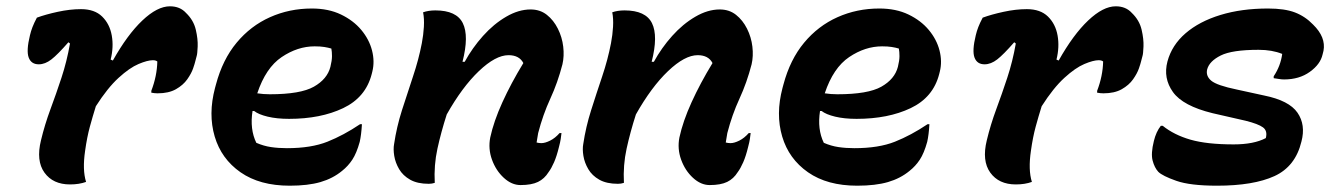

<svg xmlns="http://www.w3.org/2000/svg" viewBox="-20 -577 4240 609"><path d="M97 -521Q124 -531 163 -539.5Q202 -548 237 -548Q280 -548 304 -524.5Q328 -501 334.5 -464.5Q341 -428 331 -388L338 -385Q384 -467 431.5 -512Q479 -557 519 -557Q551 -557 570 -536Q594 -513 601 -483Q608 -453 607 -429.5Q606 -406 604 -400L599 -381Q598 -376 592.5 -360Q587 -344 574 -325.5Q561 -307 538 -294Q515 -281 480 -281Q475 -281 470.5 -281.5Q466 -282 460 -283V-289Q478 -336 479 -382Q474 -386 465 -386Q448 -386 419.5 -374Q391 -362 356 -330Q321 -298 284 -240Q274 -208 265 -175Q256 -142 250 -99Q241 -38 253 0Q231 8 202 8Q148 8 121 -29.5Q94 -67 110 -132Q122 -182 140 -230.5Q158 -279 175 -330.5Q192 -382 202 -439L197 -443Q163 -404 143 -388.5Q123 -373 103 -373Q79 -373 71 -394.5Q63 -416 75 -465Q78 -478 83 -491Q88 -504 97 -521Z M969 -550Q1022 -550 1061.5 -531Q1101 -512 1126 -482Q1151 -452 1160 -417Q1169 -382 1161 -350L1159 -342Q1140 -268 1068.5 -234Q997 -200 897 -200Q858 -200 829 -207Q800 -214 786 -225H781Q772 -167 793 -124Q816 -114 839.5 -110.5Q863 -107 890 -107Q967 -107 1018.5 -127.5Q1070 -148 1122 -183H1128Q1126 -149 1121 -127Q1111 -91 1097.5 -70.5Q1084 -50 1065 -35Q1036 -11 996.5 0.5Q957 12 899 12Q804 12 743 -30.5Q682 -73 661 -144Q640 -215 662 -298L665 -309Q686 -388 730.5 -441.5Q775 -495 836.5 -522.5Q898 -550 969 -550ZM978 -430Q924 -430 873.5 -396Q823 -362 796 -281Q815 -278 836 -278Q933 -278 975.5 -302Q1018 -326 1028 -365Q1033 -385 1033 -399Q1033 -413 1031 -423Q1021 -426 1008.5 -428Q996 -430 978 -430Z M1322 -538Q1339 -544 1361 -544Q1428 -544 1448 -503.5Q1468 -463 1447 -381H1454Q1478 -425 1512 -463Q1546 -501 1585.5 -524Q1625 -547 1663 -547Q1693 -547 1714.5 -530Q1736 -513 1749.5 -486Q1763 -459 1766.5 -429Q1770 -399 1764 -373Q1749 -315 1725.5 -264Q1702 -213 1687 -155Q1686 -147 1684.5 -140Q1683 -133 1682 -125Q1686 -124 1689.5 -123.5Q1693 -123 1697 -123Q1709 -123 1725 -131Q1741 -139 1755 -155H1761Q1760 -146 1758.5 -136Q1757 -126 1753 -111Q1746 -82 1737.5 -62.5Q1729 -43 1720 -31Q1707 -10 1686.5 0Q1666 10 1631 10Q1603 10 1578 -13Q1553 -36 1540.5 -70.5Q1528 -105 1535 -141Q1546 -192 1573.5 -252.5Q1601 -313 1640 -377Q1627 -402 1593 -402Q1552 -402 1499 -351.5Q1446 -301 1397 -214Q1379 -158 1367.5 -105.5Q1356 -53 1359 3Q1350 6 1340 6Q1304 6 1281 -7Q1258 -20 1246 -40.5Q1234 -61 1230.5 -82.5Q1227 -104 1230 -120Q1238 -174 1255 -227.5Q1272 -281 1290 -334.5Q1308 -388 1318 -440Q1323 -466 1324.5 -492Q1326 -518 1322 -538Z M1922 -538Q1939 -544 1961 -544Q2028 -544 2048 -503.5Q2068 -463 2047 -381H2054Q2078 -425 2112 -463Q2146 -501 2185.5 -524Q2225 -547 2263 -547Q2293 -547 2314.5 -530Q2336 -513 2349.5 -486Q2363 -459 2366.5 -429Q2370 -399 2364 -373Q2349 -315 2325.5 -264Q2302 -213 2287 -155Q2286 -147 2284.5 -140Q2283 -133 2282 -125Q2286 -124 2289.5 -123.5Q2293 -123 2297 -123Q2309 -123 2325 -131Q2341 -139 2355 -155H2361Q2360 -146 2358.5 -136Q2357 -126 2353 -111Q2346 -82 2337.5 -62.5Q2329 -43 2320 -31Q2307 -10 2286.5 0Q2266 10 2231 10Q2203 10 2178 -13Q2153 -36 2140.5 -70.5Q2128 -105 2135 -141Q2146 -192 2173.5 -252.5Q2201 -313 2240 -377Q2227 -402 2193 -402Q2152 -402 2099 -351.5Q2046 -301 1997 -214Q1979 -158 1967.5 -105.5Q1956 -53 1959 3Q1950 6 1940 6Q1904 6 1881 -7Q1858 -20 1846 -40.5Q1834 -61 1830.5 -82.5Q1827 -104 1830 -120Q1838 -174 1855 -227.5Q1872 -281 1890 -334.5Q1908 -388 1918 -440Q1923 -466 1924.5 -492Q1926 -518 1922 -538Z M2769 -550Q2822 -550 2861.5 -531Q2901 -512 2926 -482Q2951 -452 2960 -417Q2969 -382 2961 -350L2959 -342Q2940 -268 2868.5 -234Q2797 -200 2697 -200Q2658 -200 2629 -207Q2600 -214 2586 -225H2581Q2572 -167 2593 -124Q2616 -114 2639.5 -110.5Q2663 -107 2690 -107Q2767 -107 2818.5 -127.5Q2870 -148 2922 -183H2928Q2926 -149 2921 -127Q2911 -91 2897.5 -70.5Q2884 -50 2865 -35Q2836 -11 2796.5 0.5Q2757 12 2699 12Q2604 12 2543 -30.5Q2482 -73 2461 -144Q2440 -215 2462 -298L2465 -309Q2486 -388 2530.5 -441.5Q2575 -495 2636.5 -522.5Q2698 -550 2769 -550ZM2778 -430Q2724 -430 2673.5 -396Q2623 -362 2596 -281Q2615 -278 2636 -278Q2733 -278 2775.5 -302Q2818 -326 2828 -365Q2833 -385 2833 -399Q2833 -413 2831 -423Q2821 -426 2808.5 -428Q2796 -430 2778 -430Z M3097 -521Q3124 -531 3163 -539.5Q3202 -548 3237 -548Q3280 -548 3304 -524.5Q3328 -501 3334.5 -464.5Q3341 -428 3331 -388L3338 -385Q3384 -467 3431.5 -512Q3479 -557 3519 -557Q3551 -557 3570 -536Q3594 -513 3601 -483Q3608 -453 3607 -429.5Q3606 -406 3604 -400L3599 -381Q3598 -376 3592.5 -360Q3587 -344 3574 -325.5Q3561 -307 3538 -294Q3515 -281 3480 -281Q3475 -281 3470.5 -281.5Q3466 -282 3460 -283V-289Q3478 -336 3479 -382Q3474 -386 3465 -386Q3448 -386 3419.5 -374Q3391 -362 3356 -330Q3321 -298 3284 -240Q3274 -208 3265 -175Q3256 -142 3250 -99Q3241 -38 3253 0Q3231 8 3202 8Q3148 8 3121 -29.5Q3094 -67 3110 -132Q3122 -182 3140 -230.5Q3158 -279 3175 -330.5Q3192 -382 3202 -439L3197 -443Q3163 -404 3143 -388.5Q3123 -373 3103 -373Q3079 -373 3071 -394.5Q3063 -416 3075 -465Q3078 -478 3083 -491Q3088 -504 3097 -521Z M4002 -550Q4055 -550 4087.5 -537.5Q4120 -525 4145 -499Q4186 -459 4178 -416L4175 -404Q4168 -373 4134.5 -349Q4101 -325 4053 -325Q4045 -325 4036.5 -326.5Q4028 -328 4020 -329V-335Q4042 -368 4047 -406Q4015 -419 3972 -419Q3888 -419 3852 -401Q3816 -383 3809 -357Q3804 -336 3822 -321Q3840 -306 3903 -293L3990 -274Q4069 -258 4095.5 -219.5Q4122 -181 4108 -128Q4089 -49 4022.5 -18.5Q3956 12 3840 12Q3755 12 3711 -3.5Q3667 -19 3654 -32Q3642 -45 3636 -67.5Q3630 -90 3640 -130Q3647 -159 3662 -178H3668Q3704 -149 3756 -134Q3808 -119 3893 -119Q3957 -119 3995 -139Q4001 -162 3986 -173Q3971 -184 3931 -194L3826 -218Q3732 -241 3700.5 -285Q3669 -329 3683 -382Q3697 -434 3740.5 -471.5Q3784 -509 3851 -529.5Q3918 -550 4002 -550Z"/></svg>

Font: Recursive Mn Csl St
Style: Bold Italic
Weight: 700
Italic angle: -15°
Monospace: yes
Version: Version 1.079;hotconv 1.0.112;makeotfexe 2.5.65598; ttfautoh